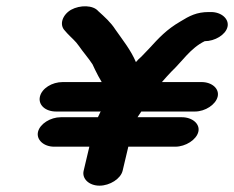

<svg xmlns="http://www.w3.org/2000/svg" viewBox="-20 -622 739 606"><path d="M151 -159H262L244 -83C238 -58 261 -36 294 -36C327 -36 361 -58 367 -83L385 -159H533C566 -159 600 -181 606 -206C612 -231 587 -252 554 -252H414L426 -270H595C628 -270 661 -292 667 -317C673 -342 649 -363 616 -363H491C501 -374 511 -386 521 -396C555 -428 581 -470 626 -492C658 -492 692 -512 698 -537C704 -562 679 -584 646 -584H639C601 -584 578 -572 549 -554C506 -529 482 -503 450 -468L426 -443C420 -438 414 -432 409 -426C393 -464 367 -496 344 -529C330 -551 310 -569 290 -587C274 -606 233 -607 204 -591C177 -575 166 -544 185 -525L192 -517C205 -503 219 -492 229 -477C242 -458 259 -439 272 -419L280 -402C287 -387 293 -377 301 -363H178C144 -363 112 -343 106 -317C100 -291 123 -270 157 -270H299C299 -269 298 -270 297 -269C294 -263 292 -257 289 -252H172C139 -252 106 -231 100 -206C94 -181 118 -159 151 -159Z"/></svg>

Font: Blanket
Style: SikObl
Weight: 700
Foundry: Cannot Into Space Fonts
Version: Version 0.9